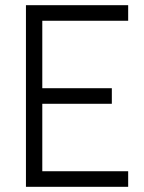

<svg xmlns="http://www.w3.org/2000/svg" viewBox="-20 -720 554 740"><path d="M474 0V-60H143V-320H411V-380H143V-640H474V-700H80V0Z"/></svg>

Font: Abel
Style: Regular
Weight: 400
Designer: Matthew Desmond
Foundry: Matthew Desmond
Version: Version 1.002